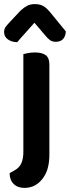

<svg xmlns="http://www.w3.org/2000/svg" viewBox="-44 -733 341 937"><path d="M26 99Q50 86 60 64Q70 42 70 8V-469Q78 -471 93.5 -474Q109 -477 126 -477Q162 -477 179.5 -463.5Q197 -450 197 -418V21Q197 90 170 130Q135 184 75 184Q42 184 22.5 164.5Q3 145 3 112ZM124 -622Q99 -593 80 -572.5Q61 -552 40 -527Q11 -528 -6.5 -541.5Q-24 -555 -24 -576Q-24 -592 -15.5 -603Q-7 -614 9 -631L56 -681Q72 -696 88 -704.5Q104 -713 126 -713Q147 -713 163.5 -705.5Q180 -698 200 -674L277 -580Q277 -559 265 -544Q253 -529 228 -529Q211 -529 199.5 -537.5Q188 -546 177 -560Z"/></svg>

Font: Baloo Bhai 2 SemiBold
Style: Regular
Weight: 600
Designer: Supriya Tembe, Noopur Datye and Ek Type
Foundry: Ek Type
Version: Version 1.640;PS 1.000;hotconv 16.6.51;makeotf.lib2.5.65220;